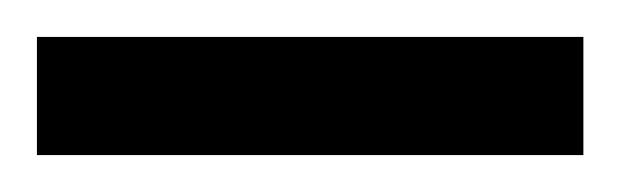

<svg xmlns="http://www.w3.org/2000/svg" viewBox="-20 -724 336 104"><path d="M296 -704V-640H0V-704Z"/></svg>

Font: Pathway Extreme 72pt Medium
Style: Regular
Weight: 500
Designer: Eduardo Rodriguez Tunni
Foundry: Eduardo Rodriguez Tunni
Version: Version 1.001;gftools[0.9.26]